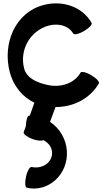

<svg xmlns="http://www.w3.org/2000/svg" viewBox="-20 -592 642 1128"><path d="M518 -458C462 -555 344 -592 234 -562C71 -519 -8 -337 38 -166C59 -88 111 -22 182 11L155 88C154 88 153 87 152 87C141 87 133 114 132 149L119 185C116 195 139 213 171 225C200 235 226 237 234 231C263 246 284 270 286 303C289 362 228 403 166 389C155 387 140 412 133 446C125 479 127 508 138 511C264 540 381 432 373 297C369 225 331 162 274 124L306 37C410 37 508 -11 561 -102C566 -111 546 -133 516 -150C487 -168 458 -174 453 -165C416 -101 337 -77 263 -92C202 -105 138 -130 122 -189C93 -299 157 -412 267 -442C322 -456 382 -443 410 -395C415 -386 444 -392 474 -410C504 -427 524 -449 518 -458Z"/></svg>

Font: Nupuram
Style: Bold
Weight: 700
Designer: Santhosh Thottingal (santhosh.thottingal@gmail.com)
Foundry: SMC
Version: Version 1.000